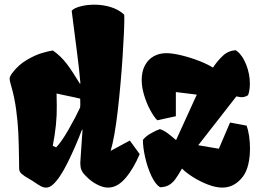

<svg xmlns="http://www.w3.org/2000/svg" viewBox="-20 -808 1127 837"><path d="M588.9 -136.2Q561.5 -71.3 526.4 -30.8Q491.2 9.8 451.2 9.8Q428.7 9.8 402.6 -3.9Q376.5 -17.6 356 -39.1Q354.5 -40.5 346.7 -48.6Q338.9 -56.6 334.5 -68.4Q330.1 -80.1 330.1 -95.7Q330.1 -103.5 330.6 -107.9Q332.5 -129.9 338.4 -222.7L339.8 -241.7L337.4 -242.7Q310.5 -171.4 275.4 -100.1Q240.2 -28.8 209.5 -2.4Q195.3 9.8 180.7 9.8Q169.4 9.8 158 3.7Q146.5 -2.4 128.4 -15.1Q120.1 -21 106.9 -28.3Q85.9 -40 75 -49.6Q64 -59.1 63.5 -71.8L63 -112.3Q62 -183.1 59.8 -229.7Q57.6 -276.4 50.3 -330.8Q43 -385.3 27.8 -437Q22 -457 22 -463.9Q22 -469.7 24.7 -475.6Q27.3 -481.4 34.2 -490.7Q60.5 -525.4 96.7 -546.6Q132.8 -567.9 162.6 -576.7Q192.4 -585.4 210.4 -587.9Q245.1 -564 270.8 -530Q296.4 -496.1 328.1 -443.4L330.6 -444.3Q326.2 -500 314.7 -588.1Q303.2 -676.3 301.3 -691.9Q293.5 -751.5 292.5 -761.2Q301.3 -772 329.3 -779.8Q357.4 -787.6 391.6 -787.6Q428.7 -787.6 462.9 -777.1Q497.1 -766.6 521.5 -744.1Q522 -741.7 522 -728Q522 -677.2 514.4 -560.1Q506.8 -442.9 493.4 -326.2Q480 -209.5 462.4 -150.4L545.9 -195.3ZM329.1 -338.9 330.1 -350.6 329.6 -377.9Q310.5 -382.8 267.1 -391.6L226.6 -400.4L227.5 -348.1Q229 -267.6 210 -172.4L224.6 -165.5Q248 -189 279.5 -244.4Q311 -299.8 329.1 -338.9ZM1008.3 -588.9Q1035.6 -569.8 1052.5 -528.1Q1069.3 -486.3 1069.3 -443.4Q1069.3 -414.6 1061.5 -393.1Q1047.9 -384.3 1034.2 -384.3Q1027.3 -384.3 1010.3 -387.7L844.2 -174.8L934.1 -159.7L982.9 -273.9L1055.2 -260.3Q1061.5 -243.2 1065.7 -216.3Q1069.8 -189.5 1069.8 -160.2Q1069.8 -124 1062.5 -92.3Q1055.2 -60.5 1039.6 -39.1Q1002.9 9.8 949.2 9.8Q920.9 9.8 886.5 -3.4Q852.1 -16.6 821.5 -35.9Q791 -55.2 773.4 -73.2Q755.4 -42 743.7 -26.1Q731.9 -10.3 716.3 -1.2Q700.7 7.8 677.7 8.3Q657.7 -3.9 640.6 -39.8Q623.5 -75.7 613.3 -119.9Q603 -164.1 603 -198.2Q614.3 -212.9 636.2 -225.8Q658.2 -238.8 676.8 -245.1Q690.9 -241.2 706.3 -230.5Q721.7 -219.7 747.6 -197.3L837.9 -395.5L746.6 -406.7V-301.3L665.5 -283.7Q650.4 -299.3 634.5 -328.9Q618.7 -358.4 608.2 -393.3Q597.7 -428.2 597.7 -459.5Q597.7 -497.1 612.1 -523.4Q626.5 -549.8 650.6 -563Q674.8 -576.2 704.6 -576.2Q731.9 -576.2 771.2 -566.7Q810.5 -557.1 848.1 -542.5Q885.7 -527.8 908.2 -513.2Q929.2 -544.4 952.6 -565.9Q976.1 -587.4 1008.3 -588.9Z"/></svg>

Font: Fruktur
Style: Regular
Weight: 400
Designer: Viktoriya Grabowska
Foundry: Viktoriya Grabowska
Version: Version 1.004; ttfautohint (v1.4.1)